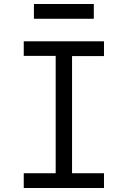

<svg xmlns="http://www.w3.org/2000/svg" viewBox="-20 -942 640 962"><path d="M99 0V-74H259V-662H99V-735H501V-661H341V-74H501V0ZM150 -848V-922H450V-848Z"/></svg>

Font: Iosevka Mono
Style: Regular
Weight: 400
Designer: Belleve Invis
Foundry: Belleve Invis
Version: Version 11.1.1